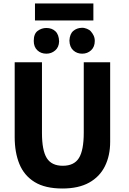

<svg xmlns="http://www.w3.org/2000/svg" viewBox="-20 -1056 735 1098"><path d="M337 22Q429 22 489.5 -11.5Q550 -45 580 -105.5Q610 -166 610 -245V-700H459V-297Q459 -197 431.5 -152.5Q404 -108 339 -108Q275 -108 247.5 -152Q220 -196 220 -296V-700H64V-272Q64 -184 91 -118Q118 -52 178 -15Q238 22 337 22ZM180 -939H514V-1036H180ZM318 -819Q317 -858 297 -877Q277 -896 245 -896Q218 -896 195.5 -879.5Q173 -863 173 -822Q173 -788 193.5 -768.5Q214 -749 245 -749Q274 -749 295.5 -767.5Q317 -786 318 -819ZM522 -822Q522 -839 515.5 -852.5Q509 -866 500 -876Q493 -885 477 -891.5Q461 -898 447 -897Q419 -896 399 -879Q379 -862 377 -824Q378 -787 399 -768Q420 -749 450 -749Q480 -749 501 -768.5Q522 -788 522 -822Z"/></svg>

Font: Repo Bold
Style: Bold
Weight: 700
Designer: Stefan Peev
Foundry: Context Ltd
Version: Version 1.502